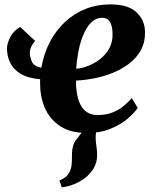

<svg xmlns="http://www.w3.org/2000/svg" viewBox="-20 -580 678 852"><path d="M254 251.5 244 220.5Q266 212 277 199.8Q288 187.5 293.5 171Q298.5 156.5 298.8 138.5Q299 120.5 299.5 100Q300.5 61.5 318.8 39Q337 16.5 351.5 -3L433 -47.5Q418.5 -29.5 411.2 -9.8Q404 10 404.5 32Q404.5 47 407.8 68Q411 89 411 109Q411 139 396.8 164.5Q382.5 190 358 209.5Q336.5 226 310 236.8Q283.5 247.5 254 251.5ZM136.5 -398Q128 -391 120.2 -376Q112.5 -361 112.5 -346.5Q112.5 -326.5 121.5 -306.2Q130.5 -286 163.5 -279.5Q174.5 -343 201.8 -394.5Q229 -446 269.2 -483.2Q309.5 -520.5 360 -540.5Q410.5 -560.5 468.5 -560.5Q548.5 -560.5 585.2 -526Q622 -491.5 623.5 -440Q624.5 -392.5 604.8 -357Q585 -321.5 551.5 -296.5Q518 -271.5 477.2 -255.5Q436.5 -239.5 394.8 -231.8Q353 -224 317.5 -222.5Q317 -186.5 322.8 -158.2Q328.5 -130 340 -110Q351.5 -90 370 -79.8Q388.5 -69.5 413.5 -69.5Q449.5 -69.5 478 -80.5Q506.5 -91.5 528 -109Q549.5 -126.5 564.5 -145L591 -101.5Q577.5 -80 547.2 -54Q517 -28 471.5 -9Q426 10 366 10Q290.5 10 244.5 -21.8Q198.5 -53.5 178 -103.5Q157.5 -153.5 158 -208.5Q158 -213.5 158 -218.5Q158 -223.5 158 -228.5Q103 -233 70.8 -253Q38.5 -273 24.8 -302.2Q11 -331.5 11 -365Q11 -385.5 24.8 -413.8Q38.5 -442 69.5 -460.5ZM435 -501Q405 -501 384 -479.5Q363 -458 349 -423.8Q335 -389.5 327.8 -350Q320.5 -310.5 318 -275Q342.5 -276.5 371 -287.5Q399.5 -298.5 424.5 -318Q449.5 -337.5 465 -365.8Q480.5 -394 479.5 -431Q478.5 -465.5 467.8 -483.2Q457 -501 435 -501Z"/></svg>

Font: Merriweather 36pt ExtraBold
Style: Italic
Weight: 800
Italic angle: -7.8°
Version: Version 2.101